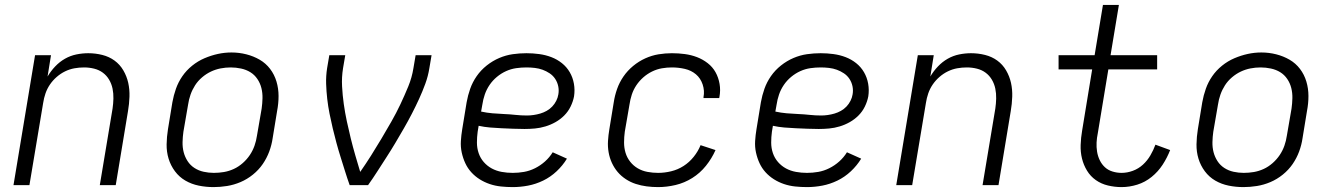

<svg xmlns="http://www.w3.org/2000/svg" viewBox="-20 -755 5440 783"><path d="M35 0 123 -530H188L174 -443Q187 -465 205 -484Q223 -503 245 -515.5Q267 -528 291.5 -533Q316 -538 340 -538Q369 -538 397 -531Q425 -524 447 -508Q469 -492 483 -468Q497 -444 503 -417Q509 -390 508 -360.5Q507 -331 502 -302L452 0H387L439 -312Q442 -332 442.5 -353Q443 -374 439 -393.5Q435 -413 425 -430Q415 -447 399.5 -458.5Q384 -470 364 -475Q344 -480 323 -480Q323 -480 323 -480Q323 -480 323 -480Q303 -480 283.5 -476.5Q264 -473 245.5 -464Q227 -455 211 -441Q195 -427 183.5 -410Q172 -393 165.5 -374Q159 -355 156 -335L100 0Z M851 8Q820 8 790.5 2Q761 -4 736 -18.5Q711 -33 693.5 -56.5Q676 -80 667.5 -108Q659 -136 659.5 -166.5Q660 -197 665 -228L683 -338Q688 -366 697.5 -393Q707 -420 723.5 -444Q740 -468 763.5 -487Q787 -506 814 -517.5Q841 -529 868.5 -535Q896 -541 924 -541Q955 -541 984.5 -533.5Q1014 -526 1039 -511.5Q1064 -497 1081.5 -474Q1099 -451 1107.5 -422.5Q1116 -394 1116 -363.5Q1116 -333 1110 -302L1092 -192Q1088 -164 1078 -137Q1068 -110 1051.5 -86Q1035 -62 1011.5 -43Q988 -24 961 -12.5Q934 -1 906 3.5Q878 8 851 8ZM852 -50Q873 -50 893.5 -53.5Q914 -57 933.5 -66Q953 -75 970 -90Q987 -105 999 -123Q1011 -141 1018 -161Q1025 -181 1028 -202L1047 -312Q1050 -333 1050.5 -354.5Q1051 -376 1046 -396Q1041 -416 1029.5 -433Q1018 -450 1001 -460.5Q984 -471 963 -475.5Q942 -480 921 -480Q900 -480 879.5 -476Q859 -472 840 -463Q821 -454 804 -439.5Q787 -425 775.5 -407Q764 -389 757 -369Q750 -349 747 -328L728 -218Q725 -197 724.5 -175.5Q724 -154 729 -134.5Q734 -115 745 -98Q756 -81 773 -70Q790 -59 810.5 -54.5Q831 -50 852 -50Z M1406 0Q1396 -28 1387 -57Q1378 -86 1369 -114.5Q1360 -143 1352 -172.5Q1344 -202 1337 -231.5Q1330 -261 1324 -291Q1318 -321 1314.5 -351.5Q1311 -382 1310 -413.5Q1309 -445 1314 -477L1323 -530H1388L1379 -477Q1373 -440 1375 -403Q1377 -366 1382 -330.5Q1387 -295 1394.5 -260Q1402 -225 1410.5 -190.5Q1419 -156 1429 -121.5Q1439 -87 1449 -54Q1472 -87 1493.5 -121Q1515 -155 1535.5 -189.5Q1556 -224 1576 -259Q1596 -294 1613 -330Q1630 -366 1645 -402.5Q1660 -439 1666 -477L1675 -530H1740L1731 -477Q1726 -445 1714.5 -413.5Q1703 -382 1689 -351.5Q1675 -321 1659.5 -291Q1644 -261 1627 -231.5Q1610 -202 1592.5 -172.5Q1575 -143 1556.5 -114.5Q1538 -86 1519.5 -57Q1501 -28 1481 0Z M2071 8Q2047 8 2023 5.5Q1999 3 1977 -4.5Q1955 -12 1936 -24Q1917 -36 1902 -52.5Q1887 -69 1877.5 -89.5Q1868 -110 1863 -133Q1858 -156 1859.5 -180Q1861 -204 1865 -228L1883 -338Q1888 -366 1897.5 -393Q1907 -420 1924 -444.5Q1941 -469 1965 -488Q1989 -507 2016 -518.5Q2043 -530 2071 -534Q2099 -538 2127 -538Q2153 -538 2179 -534.5Q2205 -531 2228.5 -522Q2252 -513 2271.5 -497.5Q2291 -482 2303.5 -460.5Q2316 -439 2320.5 -413.5Q2325 -388 2321 -362Q2317 -341 2307 -320.5Q2297 -300 2281 -284Q2265 -268 2245.5 -257Q2226 -246 2204.5 -239.5Q2183 -233 2161.5 -231Q2140 -229 2119 -229Q2096 -229 2072.5 -230Q2049 -231 2025.5 -232Q2002 -233 1978.5 -235Q1955 -237 1932 -242L1928 -218Q1925 -196 1925 -173.5Q1925 -151 1932 -130.5Q1939 -110 1953 -94Q1967 -78 1985.5 -68Q2004 -58 2026 -54Q2048 -50 2071 -50Q2094 -50 2117 -54Q2140 -58 2162 -69Q2184 -80 2202.5 -96.5Q2221 -113 2234 -134L2292 -108Q2275 -80 2250 -56.5Q2225 -33 2195 -18.5Q2165 -4 2133.5 2Q2102 8 2071 8ZM2129 -284Q2142 -284 2156 -286Q2170 -288 2183.5 -292Q2197 -296 2209.5 -303Q2222 -310 2232 -320.5Q2242 -331 2248.5 -344Q2255 -357 2257 -370Q2260 -387 2256.5 -403.5Q2253 -420 2244 -433.5Q2235 -447 2221.5 -456Q2208 -465 2193 -470.5Q2178 -476 2161 -478Q2144 -480 2127 -480Q2106 -480 2085 -477Q2064 -474 2044 -465Q2024 -456 2006.5 -441.5Q1989 -427 1976.5 -408.5Q1964 -390 1957 -369.5Q1950 -349 1947 -328L1942 -300Q1965 -295 1988 -293Q2011 -291 2035 -290Q2059 -289 2082 -286.5Q2105 -284 2129 -284Z M2664 8Q2640 8 2617 5Q2594 2 2572.5 -5Q2551 -12 2532 -24.5Q2513 -37 2499 -53.5Q2485 -70 2475.5 -90.5Q2466 -111 2462 -134Q2458 -157 2459.5 -180.5Q2461 -204 2465 -228L2483 -338Q2487 -365 2496.5 -392Q2506 -419 2522.5 -443Q2539 -467 2562 -486Q2585 -505 2611.5 -517Q2638 -529 2665.5 -533.5Q2693 -538 2720 -538Q2747 -538 2773 -534.5Q2799 -531 2822.5 -522Q2846 -513 2866 -497.5Q2886 -482 2898 -460.5Q2910 -439 2914.5 -413Q2919 -387 2914 -360Q2914 -359 2913.5 -357.5Q2913 -356 2913 -355H2849Q2849 -356 2849 -357Q2849 -358 2849 -359Q2854 -385 2845.5 -410.5Q2837 -436 2818 -452Q2799 -468 2773 -474Q2747 -480 2720 -480Q2700 -480 2679.5 -476.5Q2659 -473 2639.5 -463.5Q2620 -454 2603.5 -439.5Q2587 -425 2575 -407Q2563 -389 2556.5 -369Q2550 -349 2547 -328L2528 -218Q2525 -196 2525 -174Q2525 -152 2531 -132Q2537 -112 2550 -95.5Q2563 -79 2581 -68.5Q2599 -58 2620.5 -54Q2642 -50 2664 -50Q2690 -50 2717 -56.5Q2744 -63 2767.5 -78Q2791 -93 2809 -115.5Q2827 -138 2837 -163L2898 -143Q2883 -109 2859 -79Q2835 -49 2803 -29Q2771 -9 2735 -0.5Q2699 8 2664 8Z M3271 8Q3247 8 3223 5.5Q3199 3 3177 -4.5Q3155 -12 3136 -24Q3117 -36 3102 -52.5Q3087 -69 3077.5 -89.5Q3068 -110 3063 -133Q3058 -156 3059.5 -180Q3061 -204 3065 -228L3083 -338Q3088 -366 3097.5 -393Q3107 -420 3124 -444.5Q3141 -469 3165 -488Q3189 -507 3216 -518.5Q3243 -530 3271 -534Q3299 -538 3327 -538Q3353 -538 3379 -534.5Q3405 -531 3428.5 -522Q3452 -513 3471.5 -497.5Q3491 -482 3503.5 -460.5Q3516 -439 3520.5 -413.5Q3525 -388 3521 -362Q3517 -341 3507 -320.5Q3497 -300 3481 -284Q3465 -268 3445.5 -257Q3426 -246 3404.5 -239.5Q3383 -233 3361.5 -231Q3340 -229 3319 -229Q3296 -229 3272.5 -230Q3249 -231 3225.5 -232Q3202 -233 3178.5 -235Q3155 -237 3132 -242L3128 -218Q3125 -196 3125 -173.5Q3125 -151 3132 -130.5Q3139 -110 3153 -94Q3167 -78 3185.5 -68Q3204 -58 3226 -54Q3248 -50 3271 -50Q3294 -50 3317 -54Q3340 -58 3362 -69Q3384 -80 3402.5 -96.5Q3421 -113 3434 -134L3492 -108Q3475 -80 3450 -56.5Q3425 -33 3395 -18.5Q3365 -4 3333.5 2Q3302 8 3271 8ZM3329 -284Q3342 -284 3356 -286Q3370 -288 3383.5 -292Q3397 -296 3409.5 -303Q3422 -310 3432 -320.5Q3442 -331 3448.5 -344Q3455 -357 3457 -370Q3460 -387 3456.5 -403.5Q3453 -420 3444 -433.5Q3435 -447 3421.5 -456Q3408 -465 3393 -470.5Q3378 -476 3361 -478Q3344 -480 3327 -480Q3306 -480 3285 -477Q3264 -474 3244 -465Q3224 -456 3206.5 -441.5Q3189 -427 3176.5 -408.5Q3164 -390 3157 -369.5Q3150 -349 3147 -328L3142 -300Q3165 -295 3188 -293Q3211 -291 3235 -290Q3259 -289 3282 -286.5Q3305 -284 3329 -284Z M3635 0 3723 -530H3788L3774 -443Q3787 -465 3805 -484Q3823 -503 3845 -515.5Q3867 -528 3891.5 -533Q3916 -538 3940 -538Q3969 -538 3997 -531Q4025 -524 4047 -508Q4069 -492 4083 -468Q4097 -444 4103 -417Q4109 -390 4108 -360.5Q4107 -331 4102 -302L4052 0H3987L4039 -312Q4042 -332 4042.5 -353Q4043 -374 4039 -393.5Q4035 -413 4025 -430Q4015 -447 3999.5 -458.5Q3984 -470 3964 -475Q3944 -480 3923 -480Q3923 -480 3923 -480Q3923 -480 3923 -480Q3903 -480 3883.5 -476.5Q3864 -473 3845.5 -464Q3827 -455 3811 -441Q3795 -427 3783.5 -410Q3772 -393 3765.5 -374Q3759 -355 3756 -335L3700 0Z M4554 8Q4526 8 4498.5 1.5Q4471 -5 4449 -20.5Q4427 -36 4413 -59Q4399 -82 4392.5 -108.5Q4386 -135 4387 -164Q4388 -193 4393 -222L4434 -472H4297V-530H4444L4478 -735H4543L4509 -530H4699V-472H4500L4457 -212Q4453 -193 4452 -174Q4451 -155 4454 -136.5Q4457 -118 4465 -101.5Q4473 -85 4486 -73Q4499 -61 4517 -55.5Q4535 -50 4554 -50Q4577 -50 4600 -58.5Q4623 -67 4641 -83.5Q4659 -100 4671.5 -121.5Q4684 -143 4692 -165L4752 -143Q4740 -112 4721.5 -83.5Q4703 -55 4676.5 -33.5Q4650 -12 4618 -2Q4586 8 4554 8Z M5051 8Q5020 8 4990.5 2Q4961 -4 4936 -18.5Q4911 -33 4893.5 -56.5Q4876 -80 4867.5 -108Q4859 -136 4859.5 -166.5Q4860 -197 4865 -228L4883 -338Q4888 -366 4897.5 -393Q4907 -420 4923.5 -444Q4940 -468 4963.5 -487Q4987 -506 5014 -517.5Q5041 -529 5068.5 -535Q5096 -541 5124 -541Q5155 -541 5184.5 -533.5Q5214 -526 5239 -511.5Q5264 -497 5281.5 -474Q5299 -451 5307.5 -422.5Q5316 -394 5316 -363.5Q5316 -333 5310 -302L5292 -192Q5288 -164 5278 -137Q5268 -110 5251.5 -86Q5235 -62 5211.5 -43Q5188 -24 5161 -12.5Q5134 -1 5106 3.5Q5078 8 5051 8ZM5052 -50Q5073 -50 5093.5 -53.5Q5114 -57 5133.5 -66Q5153 -75 5170 -90Q5187 -105 5199 -123Q5211 -141 5218 -161Q5225 -181 5228 -202L5247 -312Q5250 -333 5250.5 -354.5Q5251 -376 5246 -396Q5241 -416 5229.5 -433Q5218 -450 5201 -460.5Q5184 -471 5163 -475.5Q5142 -480 5121 -480Q5100 -480 5079.5 -476Q5059 -472 5040 -463Q5021 -454 5004 -439.5Q4987 -425 4975.5 -407Q4964 -389 4957 -369Q4950 -349 4947 -328L4928 -218Q4925 -197 4924.5 -175.5Q4924 -154 4929 -134.5Q4934 -115 4945 -98Q4956 -81 4973 -70Q4990 -59 5010.5 -54.5Q5031 -50 5052 -50Z"/></svg>

Font: Iosevka Curly Light Extended
Style: Italic
Weight: 300
Width: 7
Italic angle: -9°
Monospace: yes
Designer: Belleve Invis
Foundry: Belleve Invis
Version: Version 11.1.0; ttfautohint (v1.8.3)